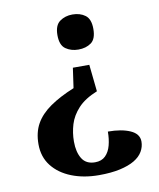

<svg xmlns="http://www.w3.org/2000/svg" viewBox="-83 -605 715 863"><g transform="rotate(-10 275.0 -174.0)"><path d="M355 -181Q298 -158 267.5 -125Q237 -92 225.5 -54Q214 -16 214 24Q214 72 232.5 102Q251 132 292 132Q322 132 339.5 114.5Q357 97 364.5 68.5Q372 40 372 6Q434 6 473.5 23.5Q513 41 513 76Q513 100 500.5 121.5Q488 143 462 158.5Q436 174 395.5 183Q355 192 300 192Q230 192 174.5 170Q119 148 87 107Q55 66 55 8Q55 -46 77 -85Q99 -124 143.5 -155Q188 -186 254 -213L267 -304H342ZM306 -540Q341 -540 364.5 -522.5Q388 -505 388 -460Q388 -414 364.5 -397Q341 -380 306 -380Q273 -380 248.5 -397Q224 -414 224 -460Q224 -505 248.5 -522.5Q273 -540 306 -540Z"/></g></svg>

Font: Noto Serif Armenian
Style: Bold
Weight: 700
Version: Version 2.007